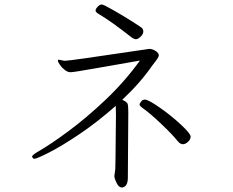

<svg xmlns="http://www.w3.org/2000/svg" viewBox="-20 -772 1040 856"><path d="M581 -598Q577 -599 573 -601Q569 -603 563 -608Q474 -678 421 -709Q406 -718 406 -725Q406 -732 415.5 -742Q425 -752 434 -752Q441 -752 484 -727.5Q527 -703 570.5 -675.5Q614 -648 615 -645Q619 -636 619 -633Q619 -620 607 -608.5Q595 -597 585 -597ZM146 -94Q204 -127 285 -187Q366 -247 450.5 -327Q535 -407 604 -502Q555 -494 444 -474Q396 -466 359.5 -459.5Q323 -453 306 -451Q302 -450 294 -450Q282 -450 269 -460Q256 -470 247 -483Q238 -496 238 -501Q238 -506 242 -506Q245 -506 254.5 -503.5Q264 -501 270 -501Q280 -501 358.5 -512Q437 -523 645 -554H647Q659 -554 673.5 -545Q688 -536 688 -525Q688 -520 681.5 -510Q675 -500 659 -480Q606 -403 525 -327Q546 -318 549 -309Q552 -300 552 -271L550 20Q550 57 529 63Q528 64 524 64Q510 64 501 46Q492 28 490 17V14Q490 8 492 -2.5Q494 -13 494 -18L495 -70L497 -261Q497 -277 496.5 -282.5Q496 -288 496 -300Q413 -227 335 -174.5Q257 -122 200.5 -93Q144 -64 133 -64Q129 -64 126 -68Q123 -72 123 -74Q123 -80 146 -94ZM626 -328Q641 -328 692 -292.5Q743 -257 786.5 -216.5Q830 -176 830 -163Q830 -151 818.5 -140Q807 -129 795 -129Q791 -129 790 -130Q783 -132 780.5 -134.5Q778 -137 772 -143Q749 -172 699 -219.5Q649 -267 619 -288Q602 -300 602 -306Q602 -309 608.5 -318.5Q615 -328 626 -328Z"/></svg>

Font: JyunsaiKaai Light
Style: Regular
Weight: 300
Designer: Fontworks Inc.
Version: Version 0.030;April 7, 2024;FontCreator 14.0.0.2901 64-bit